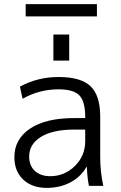

<svg xmlns="http://www.w3.org/2000/svg" viewBox="-20 -905 588 935"><path d="M265 -530Q374 -530 421 -485Q468 -440 468 -337V-140Q468 -69 483 0H413Q405 -39 403 -92H401Q374 -44 323 -17Q272 10 208 10Q136 10 93 -30.5Q50 -71 50 -140Q50 -227 126 -278.5Q202 -330 342 -330H395V-335Q395 -411 366.5 -440.5Q338 -470 265 -470Q171 -470 90 -424L77 -483Q163 -530 265 -530ZM240 -610V-737H317V-610ZM105 -825V-885H452V-825ZM122 -143Q122 -98 150 -72.5Q178 -47 225 -47Q294 -47 344.5 -96.5Q395 -146 395 -218V-274H342Q237 -274 179.5 -238.5Q122 -203 122 -143Z"/></svg>

Font: M PLUS 1p
Style: Regular
Weight: 400
Version: Version 1.062